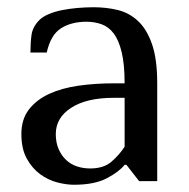

<svg xmlns="http://www.w3.org/2000/svg" viewBox="-20 -500 521 530"><path d="M324 -230H294Q219 -230 176.5 -202.5Q134 -175 134 -130Q134 -106 142 -88Q150 -70 163 -58Q176 -46 193 -40.5Q210 -35 229 -35Q266 -35 287.5 -53.5Q309 -72 324 -95ZM364 0 329 -45H324Q309 -26 275 -8Q241 10 184 10Q163 10 138 3.5Q113 -3 91 -19Q69 -35 54 -62Q39 -89 39 -130Q39 -171 60 -198Q81 -225 116 -241Q151 -257 197 -263.5Q243 -270 294 -270H324Q324 -322 316 -355.5Q308 -389 294 -407.5Q280 -426 260.5 -433Q241 -440 219 -440Q177 -440 148.5 -422Q120 -404 109 -355H64Q64 -381 67 -403.5Q70 -426 89 -445Q98 -454 114.5 -461Q131 -468 151 -472Q171 -476 193.5 -478Q216 -480 239 -480Q273 -480 304.5 -472.5Q336 -465 360.5 -442.5Q385 -420 399.5 -378.5Q414 -337 414 -270V0Z"/></svg>

Font: Philosopher
Style: Regular
Weight: 400
Designer: Jovanny Lemonad
Foundry: Jovanny Lemonad
Version: Version 1.000